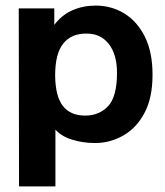

<svg xmlns="http://www.w3.org/2000/svg" viewBox="-20 -499 590 686"><path d="M48 167 47 -469H174V-410Q200 -445 238 -462Q276 -479 322 -479Q378 -479 424 -451Q470 -423 497.5 -368Q525 -313 525 -232Q525 -149 496 -95Q467 -41 420 -14.5Q373 12 320 12Q276 12 237.5 0Q199 -12 178 -36V167ZM284 -86Q334 -86 366 -119.5Q398 -153 398 -239Q398 -304 369 -341.5Q340 -379 290 -379Q236 -380 206.5 -344Q177 -308 177 -229Q178 -154 205 -120Q232 -86 284 -86Z"/></svg>

Font: Inconsolata SemiExpanded ExtraBold
Style: Regular
Weight: 800
Width: 6
Monospace: yes
Designer: Raph Levien, Cyreal, Brenton Simpson
Foundry: Raph Levien, Cyreal, Google
Version: Version 3.001; ttfautohint (v1.8.2.53-6de2)